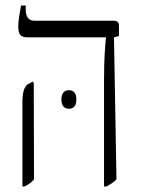

<svg xmlns="http://www.w3.org/2000/svg" viewBox="-20 -667 509 694"><path d="M356 7H365C379 -1 393 -9 401 -19L392 -532L410 -537V-573C410 -587 404 -592 392 -592H106C83 -592 73 -605 73 -634V-647H56C51 -620 46 -592 46 -571C46 -543 54 -532 80 -532H363V-530C360 -502 356 -453 356 -377ZM61 7H69C84 -1 95 -8 103 -19L102 -367L98 -372L83 -364C70 -357 61 -339 61 -297ZM202 -308C202 -286 211 -274 229 -274C248 -274 256 -286 256 -308C256 -328 248 -341 229 -341C211 -341 202 -328 202 -308Z"/></svg>

Font: Noto Serif Hebrew Condensed Light
Style: Regular
Weight: 300
Width: 3
Designer: Monotype Design Team
Foundry: Monotype Imaging Inc.
Version: Version 2.004